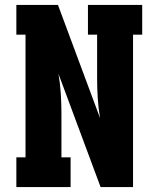

<svg xmlns="http://www.w3.org/2000/svg" viewBox="-20 -755 640 775"><path d="M46 0V-120H83V-615H46V-735H214L384 -278Q377 -318 374.5 -359Q372 -400 372 -441V-615H335V-735H554V-615H517V0H386L216 -457Q223 -417 225.5 -376Q228 -335 228 -294V-120H265V0Z"/></svg>

Font: Iosevka Slab Heavy Extended
Style: Regular
Weight: 900
Width: 7
Monospace: yes
Designer: Belleve Invis
Foundry: Belleve Invis
Version: Version 11.1.0; ttfautohint (v1.8.3)